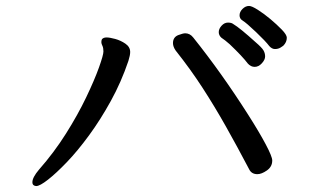

<svg xmlns="http://www.w3.org/2000/svg" viewBox="-20 -681 1040 646"><path d="M933 -527Q932 -526 924 -521Q916 -516 905 -516Q895 -516 886 -526Q874 -542 841.5 -573Q809 -604 796 -612Q786 -618 786 -629.5Q786 -641 796 -651Q806 -661 818 -661Q827 -661 847.5 -648Q868 -635 889.5 -617Q911 -599 928 -581.5Q945 -564 945 -554Q945 -539 933 -527ZM765 -600Q787 -587 840 -539Q861 -521 866.5 -511.5Q872 -502 872 -491Q872 -480 861 -468Q850 -456 837 -456Q824 -456 814 -467Q796 -491 753 -532Q736 -547 725 -554Q716 -562 716 -573Q716 -584 725.5 -594.5Q735 -605 747 -605Q759 -605 765 -600ZM896 -141Q896 -120 878 -107.5Q860 -95 846 -95Q826 -95 818 -112Q777 -190 739.5 -256.5Q702 -323 661.5 -385.5Q621 -448 571 -511Q562 -524 562 -536Q562 -556 580 -563Q596 -569 603 -569Q619 -569 630 -555Q726 -435 815 -295Q852 -237 874 -195.5Q896 -154 896 -141ZM102 -55Q97 -55 93 -58Q89 -61 89 -68Q89 -84 111 -110Q162 -168 202 -231.5Q242 -295 270 -353.5Q298 -412 313 -454Q328 -496 328 -508Q328 -520 324.5 -527Q321 -534 321 -539Q321 -545 323 -549Q328 -555 338.5 -555Q349 -555 367.5 -550Q386 -545 402 -534Q418 -523 418 -506Q418 -495 412 -476Q388 -405 353 -341.5Q318 -278 279.5 -225.5Q241 -173 205 -135.5Q169 -98 141.5 -76.5Q114 -55 102 -55Z"/></svg>

Font: Moon Stars Kai HW
Style: Bold
Weight: 700
Designer: GuiWonder
Version: Version 1.101